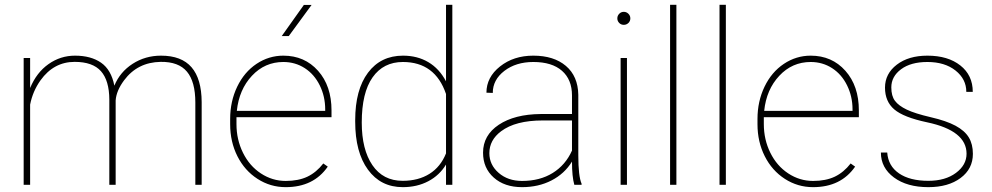

<svg xmlns="http://www.w3.org/2000/svg" viewBox="-20 -770 4135 800"><path d="M461.9 0H435.5V-355Q435.1 -434.6 400.6 -473.4Q366.2 -512.2 291 -512.2Q204.1 -512.2 148.9 -435.5Q116.2 -389.6 105.5 -334V0H78.6V-528.3H105.5V-403.3Q132.3 -467.8 182.1 -502.9Q231.9 -538.1 292.5 -538.1Q358.9 -538.1 401.1 -508.8Q443.4 -479.5 456.5 -413.1Q480 -470.2 532.7 -504.2Q585.4 -538.1 650.9 -538.1Q736.3 -538.1 778.1 -489.7Q819.8 -441.4 820.3 -344.7V0H793.9V-342.8Q793.9 -429.7 759 -471.4Q724.1 -513.2 649.4 -512.2Q553.2 -510.7 497.1 -435.5Q464.8 -392.1 461.9 -351.6Z M1170.4 9.8Q1106.4 9.8 1053 -24.7Q999.5 -59.1 969.2 -119.1Q939 -179.2 939 -252.4V-274.4Q939 -347.7 968.3 -408.7Q997.6 -469.7 1048.8 -503.9Q1100.1 -538.1 1160.6 -538.1Q1249 -538.1 1305.2 -475.1Q1361.3 -412.1 1361.3 -309.6V-281.7H965.3V-252.9Q965.3 -188.5 992.4 -133.5Q1019.5 -78.6 1067.1 -47.4Q1114.7 -16.1 1170.4 -16.1Q1223.6 -16.1 1261 -33.9Q1298.3 -51.8 1327.1 -88.9L1345.7 -75.7Q1286.6 9.8 1170.4 9.8ZM1160.6 -511.7Q1083.5 -511.7 1029.8 -454.3Q976.1 -397 966.8 -308.1H1335V-314.5Q1335 -368.2 1312.3 -414.3Q1289.6 -460.4 1249.8 -486.1Q1210 -511.7 1160.6 -511.7ZM1246.1 -749.5H1278.3L1183.1 -619.6H1153.8Z M1460 -269.5Q1460 -396 1513.2 -467Q1566.4 -538.1 1659.2 -538.1Q1718.8 -538.1 1764.4 -511.2Q1810.1 -484.4 1838.4 -431.2V-750H1864.7V0H1838.4V-84.5Q1811.5 -39.6 1764.6 -14.9Q1717.8 9.8 1658.2 9.8Q1566.4 9.8 1513.2 -63Q1460 -135.7 1460 -262.7ZM1487.3 -259.3Q1487.3 -147 1531.7 -81.8Q1576.2 -16.6 1657.7 -16.6Q1723.1 -16.6 1769.5 -45.7Q1815.9 -74.7 1838.4 -130.9V-378.4Q1793 -511.7 1658.7 -511.7Q1577.6 -511.7 1532.5 -447.8Q1487.3 -383.8 1487.3 -259.3Z M2373 0Q2363.3 -33.7 2363.3 -96.7Q2332 -45.9 2277.8 -18.1Q2223.6 9.8 2155.3 9.8Q2082 9.8 2037.4 -30Q1992.7 -69.8 1992.7 -133.8Q1992.7 -206.5 2058.3 -250.2Q2124 -293.9 2232.9 -294.9H2363.3V-372.1Q2363.3 -438.5 2321.5 -475.1Q2279.8 -511.7 2202.1 -511.7Q2129.9 -511.7 2081.5 -474.6Q2033.2 -437.5 2033.2 -382.8L2006.8 -383.8Q2006.8 -448.2 2063.5 -493.2Q2120.1 -538.1 2202.1 -538.1Q2287.6 -538.1 2337.9 -495.4Q2388.2 -452.6 2389.6 -375V-122.6Q2389.6 -35.6 2403.3 -4.4V0ZM2155.3 -16.1Q2229.5 -16.1 2283 -49.3Q2336.4 -82.5 2363.3 -142.6V-268.1H2241.2Q2127.9 -268.1 2067.9 -223.1Q2019 -186.5 2019 -131.8Q2019 -83.5 2057.6 -49.8Q2096.2 -16.1 2155.3 -16.1Z M2592.3 0H2565.9V-528.3H2592.3ZM2552.2 -693.4Q2552.2 -704.6 2560.1 -712.6Q2567.9 -720.7 2579.1 -720.7Q2590.3 -720.7 2598.4 -712.6Q2606.4 -704.6 2606.4 -693.4Q2606.4 -682.1 2598.4 -674.3Q2590.3 -666.5 2579.1 -666.5Q2567.9 -666.5 2560.1 -674.3Q2552.2 -682.1 2552.2 -693.4Z M2798.3 0H2772V-750H2798.3Z M3004.4 0H2978V-750H3004.4Z M3367.7 9.8Q3303.7 9.8 3250.2 -24.7Q3196.8 -59.1 3166.5 -119.1Q3136.2 -179.2 3136.2 -252.4V-274.4Q3136.2 -347.7 3165.5 -408.7Q3194.8 -469.7 3246.1 -503.9Q3297.4 -538.1 3357.9 -538.1Q3446.3 -538.1 3502.4 -475.1Q3558.6 -412.1 3558.6 -309.6V-281.7H3162.6V-252.9Q3162.6 -188.5 3189.7 -133.5Q3216.8 -78.6 3264.4 -47.4Q3312 -16.1 3367.7 -16.1Q3420.9 -16.1 3458.3 -33.9Q3495.6 -51.8 3524.4 -88.9L3543 -75.7Q3483.9 9.8 3367.7 9.8ZM3357.9 -511.7Q3280.8 -511.7 3227.1 -454.3Q3173.3 -397 3164.1 -308.1H3532.2V-314.5Q3532.2 -368.2 3509.5 -414.3Q3486.8 -460.4 3447 -486.1Q3407.2 -511.7 3357.9 -511.7Z M4007.3 -129.4Q4007.3 -225.6 3843.3 -260.3Q3744.6 -281.2 3706.1 -314.2Q3667.5 -347.2 3667.5 -404.8Q3667.5 -462.9 3716.6 -500.5Q3765.6 -538.1 3844.2 -538.1Q3929.7 -538.1 3981.4 -497.3Q4033.2 -456.5 4033.2 -387.2H4006.3Q4006.3 -440.4 3961.4 -476.1Q3916.5 -511.7 3844.2 -511.7Q3774.9 -511.7 3734.4 -481.4Q3693.8 -451.2 3693.8 -405.8Q3693.8 -370.1 3709 -349.9Q3724.1 -329.6 3758.3 -313.2Q3792.5 -296.9 3857.9 -281.7Q3923.3 -266.6 3961.4 -246.1Q3999.5 -225.6 4016.6 -197.5Q4033.7 -169.4 4033.7 -128.9Q4033.7 -66.4 3982.4 -28.3Q3931.2 9.8 3848.1 9.8Q3759.3 9.8 3704.8 -30.5Q3650.4 -70.8 3650.4 -134.3H3676.8Q3680.7 -78.6 3725.8 -47.6Q3771 -16.6 3848.1 -16.6Q3918.9 -16.6 3963.1 -49.6Q4007.3 -82.5 4007.3 -129.4Z"/></svg>

Font: Roboto Thin
Style: Regular
Weight: 250
Designer: Google
Version: Version 2.134; 2016